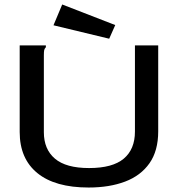

<svg xmlns="http://www.w3.org/2000/svg" viewBox="-20 -826 790 858"><path d="M376 12Q226 12 147 -52.5Q68 -117 68 -236V-623H185V-615Q179 -609 177.5 -602Q176 -595 176 -578V-235Q176 -159 225.5 -117Q275 -75 378 -75Q483 -75 533 -117Q583 -159 583 -238V-623H687V-239Q687 -152 648 -96.5Q609 -41 539 -14.5Q469 12 376 12ZM468 -653 219 -713 258 -806 495 -714Z"/></svg>

Font: Inconsolata ExtraExpanded SemiBold
Style: Regular
Weight: 600
Width: 8
Monospace: yes
Designer: Raph Levien, Cyreal, Brenton Simpson
Foundry: Raph Levien, Cyreal, Google
Version: Version 3.001; ttfautohint (v1.8.2.53-6de2)